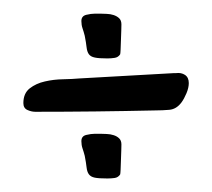

<svg xmlns="http://www.w3.org/2000/svg" viewBox="-20 -480 310 281"><path d="M157.7 -444.3Q157.7 -442.4 157.5 -435.5Q157.2 -428.7 157 -421.1Q156.7 -413.6 156.5 -407.2Q156.2 -400.9 155.8 -400.4Q152.8 -396 147.7 -395.3Q142.6 -394.5 137.2 -394.5Q124.5 -394.5 118.7 -395.8Q112.8 -397 110.1 -400.6Q107.4 -404.3 106.7 -410.9Q106 -417.5 104 -427.7Q102.5 -433.6 100.8 -438.5Q99.1 -443.4 99.1 -449.2Q99.1 -456.5 106.2 -458.3Q113.3 -460 118.7 -460H127.4Q130.9 -460 136.2 -459.7Q141.6 -459.5 146.2 -458Q150.9 -456.5 154.3 -453.4Q157.7 -450.2 157.7 -444.3ZM256.3 -358.4Q256.3 -351.6 252.9 -343.5Q249.5 -335.4 245.6 -330.1Q238.3 -320.3 228 -319.3Q217.8 -318.4 207.5 -318.4Q163.1 -317.4 119.6 -316.9Q76.2 -316.4 31.7 -316.4Q25.9 -316.4 20 -319.1Q14.2 -321.8 14.2 -329.1Q14.2 -343.3 23.4 -350.6Q32.7 -357.9 45.7 -360.8Q58.6 -363.8 72.5 -364Q86.4 -364.3 96.2 -365.2L234.9 -373H237.8Q245.1 -374 250.7 -370.4Q256.3 -366.7 256.3 -358.4ZM157.7 -268.6Q157.7 -266.6 157.5 -259.8Q157.2 -252.9 157 -245.4Q156.7 -237.8 156.5 -231.4Q156.2 -225.1 155.8 -224.6Q152.8 -220.2 147.7 -219.5Q142.6 -218.8 137.2 -218.8Q124.5 -218.8 118.7 -220Q112.8 -221.2 110.1 -224.9Q107.4 -228.5 106.7 -235.1Q106 -241.7 104 -252Q102.5 -257.8 100.8 -262.7Q99.1 -267.6 99.1 -273.4Q99.1 -280.8 106.2 -282.5Q113.3 -284.2 118.7 -284.2H127.4Q130.9 -284.2 136.2 -283.9Q141.6 -283.7 146.2 -282.2Q150.9 -280.8 154.3 -277.6Q157.7 -274.4 157.7 -268.6Z"/></svg>

Font: Just Another Hand
Style: Regular
Weight: 400
Designer: Astigmatic (AOETI)
Foundry: Astigmatic (AOETI)
Version: Version 1.001